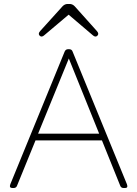

<svg xmlns="http://www.w3.org/2000/svg" viewBox="-20 -948 692 968"><path d="M43 0Q25 0 32 -19L306 -688Q311 -700 324 -700H328Q342 -700 346 -688L620 -19Q627 0 610 0H604Q590 0 586 -12L494 -240H159L66 -12Q62 0 48 0ZM172 -274H480L327 -653ZM296 -917Q307 -928 321 -928H331Q345 -928 356 -917L468 -792Q481 -778 471 -768Q461 -758 447 -771L326 -874L204 -771Q190 -758 180 -768Q170 -778 183 -792Z"/></svg>

Font: Zen Maru Gothic Light
Style: Regular
Weight: 300
Designer: Yoshimichi Ohira
Foundry: Positype
Version: Version 1.001